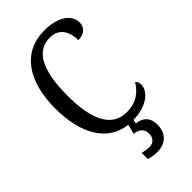

<svg xmlns="http://www.w3.org/2000/svg" viewBox="-291 -800 1115 1115"><g transform="rotate(-45 266.5 -242.0)"><path d="M288 240C360 240 402 197 402 126C402 73 373 39 318 34L322 10C447 7 500 -57 500 -103C500 -119 494 -133 485 -139C454 -91 412 -49 327 -49C203 -49 151 -167 151 -358C151 -554 198 -672 317 -672C397 -672 424 -608 424 -544C471 -544 502 -570 502 -611C502 -673 440 -724 324 -724C142 -724 48 -578 48 -358C48 -151 128 -9 281 8L266 68C304 71 331 91 331 130C331 164 310 187 279 187C263 187 241 184 221 179V229C241 236 269 240 288 240Z"/></g></svg>

Font: Noto Serif Ethiopic Cn
Style: Regular
Weight: 400
Width: 3
Designer: Monotype Design Team
Foundry: Monotype Imaging Inc.
Version: Version 2.102